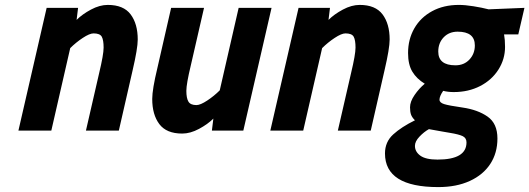

<svg xmlns="http://www.w3.org/2000/svg" viewBox="-20 -532 2156 782"><path d="M170 -500H298L292 -451Q315 -474 350.5 -493Q386 -512 419 -512Q483 -512 512 -473.5Q541 -435 541 -371Q541 -335 520 -245L464 0H330L384 -235Q402 -310 402 -338Q402 -369 394.5 -382.5Q387 -396 361 -396Q345 -396 317 -377.5Q289 -359 266 -336L189 0H55Z M600 -129Q600 -168 621 -255L677 -500H811L757 -265Q739 -190 739 -162Q739 -132 747.5 -118Q756 -104 780 -104Q796 -104 824 -122.5Q852 -141 875 -164L952 -500H1086L971 0H843L849 -49Q826 -26 790.5 -7Q755 12 722 12Q658 12 629 -26.5Q600 -65 600 -129Z M1196 -500H1324L1318 -451Q1341 -474 1376.5 -493Q1412 -512 1445 -512Q1509 -512 1538 -473.5Q1567 -435 1567 -371Q1567 -335 1546 -245L1490 0H1356L1410 -235Q1428 -310 1428 -338Q1428 -369 1420.5 -382.5Q1413 -396 1387 -396Q1371 -396 1343 -377.5Q1315 -359 1292 -336L1215 0H1081Z M1548 93Q1548 46 1581.5 15.5Q1615 -15 1670 -42Q1658 -54 1654 -65.5Q1650 -77 1650 -95Q1650 -118 1668.5 -145Q1687 -172 1710 -191Q1677 -211 1659.5 -240Q1642 -269 1642 -316Q1642 -372 1667.5 -416.5Q1693 -461 1740 -486.5Q1787 -512 1849 -512Q1874 -512 1908.5 -506.5Q1943 -501 1970 -494L2116 -500L2091 -392H2033Q2037 -370 2037 -341Q2037 -291 2010 -248.5Q1983 -206 1935.5 -181.5Q1888 -157 1828 -157Q1805 -157 1785 -162Q1770 -140 1770 -126Q1770 -114 1789 -108Q1808 -102 1864 -94Q1926 -85 1966 -57Q2006 -29 2006 32Q2006 91 1977 135.5Q1948 180 1893.5 205Q1839 230 1765 230Q1548 230 1548 93ZM1914 -347Q1914 -403 1844 -403Q1809 -403 1787 -380Q1765 -357 1765 -322Q1765 -266 1835 -266Q1870 -266 1892 -289.5Q1914 -313 1914 -347ZM1880 48Q1880 30 1864.5 22.5Q1849 15 1812 9L1783 4Q1735 -4 1727 -6Q1707 5 1688.5 24.5Q1670 44 1670 62Q1670 86 1692 102Q1714 118 1762 118Q1880 118 1880 48Z"/></svg>

Font: Cairo
Style: Bold Italic
Weight: 700
Italic angle: -13°
Designer: Mohamed Gaber, Accademia di Belle Arti di Urbino and others
Foundry: Kief Type Foundry, Accademia di Belle Arti di Urbino and others
Version: Version 3.011